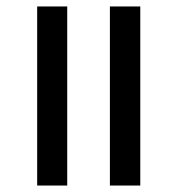

<svg xmlns="http://www.w3.org/2000/svg" viewBox="-20 -574 549 594"><path d="M320 0V-554H414V0ZM95 0V-554H188V0Z"/></svg>

Font: Noto Serif Tamil SemiCondensed
Style: Regular
Weight: 400
Width: 4
Designer: Indian Type Foundry, Tom Grace, and the Monotype Design Team
Foundry: Monotype Imaging Inc.
Version: Version 2.004